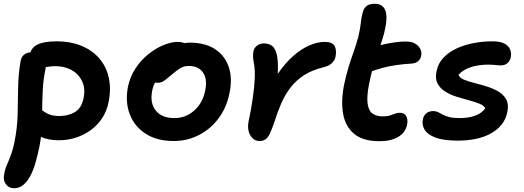

<svg xmlns="http://www.w3.org/2000/svg" viewBox="-37 -732 2764 1013"><path d="M273 8Q217 8 177 -10.5Q137 -29 117.5 -59Q98 -89 105 -123Q108 -139 121 -151.5Q134 -164 149 -164Q163 -164 174 -157.5Q185 -151 197 -142Q209 -133 228 -126.5Q247 -120 277 -120Q325 -120 359.5 -141.5Q394 -163 404 -215Q412 -253 403.5 -283.5Q395 -314 374 -336.5Q353 -359 322 -371Q291 -383 253 -383Q235 -383 216 -379.5Q197 -376 174 -376Q157 -376 143 -385Q129 -394 122 -409Q115 -424 119 -441Q127 -481 162 -497.5Q197 -514 263 -514Q334 -514 391 -491Q448 -468 485.5 -425.5Q523 -383 536.5 -324Q550 -265 536 -194Q527 -148 503.5 -111Q480 -74 444.5 -47.5Q409 -21 365.5 -6.5Q322 8 273 8ZM38 261Q20 261 6.5 252Q-7 243 -13.5 225.5Q-20 208 -14 182Q-11 163 -4.5 147.5Q2 132 9 115.5Q16 99 24 76Q32 53 39 19Q54 -56 56 -125Q58 -194 58.5 -263.5Q59 -333 71 -406Q74 -430 89.5 -443Q105 -456 127 -456Q151 -456 170 -444Q189 -432 198.5 -412.5Q208 -393 203 -368Q191 -310 188.5 -257.5Q186 -205 185.5 -156Q185 -107 183 -57Q181 -7 170 46Q161 89 150 127.5Q139 166 123 196Q107 226 86 243.5Q65 261 38 261Z M879 12Q791 12 731.5 -26.5Q672 -65 647.5 -129.5Q623 -194 638 -274Q649 -327 677.5 -370.5Q706 -414 745 -445.5Q784 -477 825.5 -494Q867 -511 902 -511Q917 -511 930.5 -506.5Q944 -502 952 -492Q960 -482 957 -465Q950 -435 933 -411.5Q916 -388 874 -373Q846 -362 823.5 -344.5Q801 -327 786 -304.5Q771 -282 766 -253Q753 -188 785 -148.5Q817 -109 883 -109Q943 -109 988 -149Q1033 -189 1046 -256Q1058 -315 1034 -349.5Q1010 -384 959 -384Q933 -384 914 -372Q895 -360 871 -340Q853 -325 841 -315Q829 -305 818.5 -300Q808 -295 793 -295Q777 -295 764.5 -310Q752 -325 758 -358Q764 -385 784.5 -411.5Q805 -438 835 -459.5Q865 -481 898.5 -494Q932 -507 963 -507Q1046 -507 1098 -472.5Q1150 -438 1170 -378.5Q1190 -319 1174 -242Q1159 -165 1116.5 -108Q1074 -51 1012.5 -19.5Q951 12 879 12Z M1331 12Q1312 12 1297 -1.5Q1282 -15 1275.5 -37.5Q1269 -60 1274 -88Q1288 -155 1296.5 -213Q1305 -271 1307 -317.5Q1309 -364 1303 -397Q1298 -422 1298 -435Q1298 -448 1300 -461Q1304 -480 1319.5 -491.5Q1335 -503 1355 -503Q1382 -503 1399 -489.5Q1416 -476 1423.5 -443.5Q1431 -411 1429 -355.5Q1427 -300 1414 -215L1361 -209Q1390 -286 1429 -343Q1468 -400 1511 -437.5Q1554 -475 1596.5 -493Q1639 -511 1676 -511Q1718 -511 1729 -488.5Q1740 -466 1733 -431Q1729 -414 1714 -399Q1699 -384 1669 -377Q1608 -362 1566 -334.5Q1524 -307 1495 -269Q1466 -231 1446 -184.5Q1426 -138 1409 -83Q1396 -46 1386 -25.5Q1376 -5 1363.5 3.5Q1351 12 1331 12Z M1965 13Q1879 13 1832.5 -25Q1786 -63 1773.5 -130.5Q1761 -198 1779 -288Q1790 -339 1802.5 -379.5Q1815 -420 1828.5 -457.5Q1842 -495 1853 -536Q1864 -582 1866.5 -610Q1869 -638 1876 -664Q1881 -686 1895.5 -699Q1910 -712 1940 -712Q1983 -712 1996.5 -676Q2010 -640 1990 -558Q1981 -525 1971 -495.5Q1961 -466 1950 -435.5Q1939 -405 1929.5 -370.5Q1920 -336 1911 -293Q1898 -228 1902 -189.5Q1906 -151 1926.5 -134.5Q1947 -118 1982 -118Q2006 -118 2021 -123Q2036 -128 2047.5 -132.5Q2059 -137 2073 -137Q2097 -137 2106.5 -119Q2116 -101 2111 -76Q2103 -33 2064.5 -10Q2026 13 1965 13ZM1911 -351Q1872 -336 1855 -351.5Q1838 -367 1844 -397Q1850 -423 1864.5 -444Q1879 -465 1926 -481Q1968 -495 2017.5 -504Q2067 -513 2107 -513Q2146 -513 2168.5 -490Q2191 -467 2185 -437Q2182 -421 2170 -410Q2158 -399 2139 -397Q2091 -394 2053 -388.5Q2015 -383 1981.5 -374Q1948 -365 1911 -351Z M2379 10Q2302 10 2259.5 -6.5Q2217 -23 2202.5 -49Q2188 -75 2194 -101Q2197 -121 2211.5 -133.5Q2226 -146 2249 -146Q2263 -146 2274 -140.5Q2285 -135 2298.5 -127.5Q2312 -120 2332.5 -114.5Q2353 -109 2387 -109Q2435 -109 2469.5 -121.5Q2504 -134 2523 -160Q2517 -175 2493.5 -184.5Q2470 -194 2438 -202.5Q2406 -211 2372.5 -221.5Q2339 -232 2312 -249Q2285 -266 2271.5 -291.5Q2258 -317 2266 -355Q2274 -398 2303.5 -428.5Q2333 -459 2375.5 -478Q2418 -497 2466.5 -505.5Q2515 -514 2561 -514Q2601 -514 2623.5 -502.5Q2646 -491 2654 -472Q2662 -453 2658 -431Q2654 -410 2640 -398.5Q2626 -387 2606 -387Q2594 -387 2585.5 -388Q2577 -389 2567 -390Q2557 -391 2540 -391Q2488 -391 2448 -378Q2408 -365 2382 -338Q2387 -322 2409 -312.5Q2431 -303 2463 -295Q2495 -287 2529 -276.5Q2563 -266 2591 -250Q2619 -234 2633.5 -208Q2648 -182 2640 -142Q2632 -102 2608.5 -73.5Q2585 -45 2550.5 -26.5Q2516 -8 2472.5 1Q2429 10 2379 10Z"/></svg>

Font: Shantell Sans Light SemiBold
Style: Italic
Weight: 600
Italic angle: -11°
Version: Version 1.011;[c5ecc13dd]